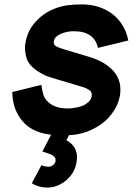

<svg xmlns="http://www.w3.org/2000/svg" viewBox="-20 -598 614 870"><path d="M523 -162.5Q515 -120 486 -81.5Q471.5 -62.5 454.5 -47.8Q437.5 -33 417.5 -22Q361 11.5 292.5 14.5L281 37.5Q311.5 54 323 82.5Q332.5 104 327 136.5Q321 174.5 297 202Q276 226 249.8 239Q223.5 252 195 252Q156 252 124 232.5L167.5 151Q187 157.5 198 157.5Q214 157.5 224 147Q230 139.5 231.5 133.5Q233 124.5 230.2 118.2Q227.5 112 220.5 107.2Q213.5 102.5 201.2 98.2Q189 94 172 88.5L211.5 12.5Q116.5 2 73 -60.5Q52 -90.5 44.2 -119.2Q36.5 -148 35.5 -181L167.5 -213.5Q170 -193.5 175 -174.8Q180 -156 189.5 -145Q220.5 -106.5 287.5 -106.5Q306 -106.5 329.5 -111.5Q353.5 -116.5 366.5 -125Q380 -133.5 386.2 -141.2Q392.5 -149 395 -160.5Q399 -181 383.5 -190.5Q368.5 -200.5 348.5 -205.5L323 -213.5L261.5 -231.5Q232 -240 213.8 -246Q195.5 -252 187.5 -255Q128.5 -283 108.5 -316.5Q103 -325.5 99.8 -336.8Q96.5 -348 94.8 -360Q93 -372 93.2 -384Q93.5 -396 96 -406.5Q104.5 -458 139.5 -497.5Q174.5 -537 224 -557.5Q255.5 -570 285.2 -574Q315 -578 351 -578Q415 -578 465.5 -550Q503 -530 528 -494.2Q553 -458.5 561.5 -414.5L424 -381Q407 -456.5 314.5 -456.5Q281.5 -456.5 254.5 -444Q227 -431.5 224 -411.5Q221 -396 233.8 -388.5Q246.5 -381 278 -372L377 -342.5Q456.5 -320 495.5 -274.5Q534.5 -229 523 -162.5Z"/></svg>

Font: Russisch Sans ExtraBold
Style: Italic
Weight: 800
Width: 4
Italic angle: -10°
Designer: Michael Sharanda (font) & Cristiano Sobral (main changes)
Foundry: Michael Sharanda
Version: Version 2.00;September 8, 2020;FontCreator 13.0.0.2681 64-bi